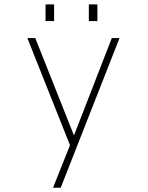

<svg xmlns="http://www.w3.org/2000/svg" viewBox="-20 -678 690 898"><path d="M228 200 313 -13V5.5H309L108 -500H145L331.5 -30.5H320.5L503 -500H539L264 200ZM193 -657.5H233V-579.5H193ZM395.5 -657.5H435.5V-579.5H395.5Z"/></svg>

Font: Trispace Thin Thin
Style: Regular
Weight: 250
Version: Version 1.210